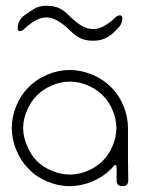

<svg xmlns="http://www.w3.org/2000/svg" viewBox="-20 -640 500 660"><path d="M219.7 -536.1Q200.2 -555.7 179.7 -567.4Q160.2 -580.1 139.6 -580.1Q120.1 -580.1 99.6 -568.4Q80.1 -556.6 59.6 -537.1Q39.1 -525.4 41 -546.9Q43 -569.3 59.6 -584Q82 -600.6 98.6 -610.4Q115.2 -620.1 139.6 -620.1Q165 -620.1 182.6 -612.3Q200.2 -604.5 219.7 -584Q240.2 -564.5 259.8 -551.8Q280.3 -540 299.8 -540Q320.3 -540 339.8 -551.8Q360.4 -563.5 379.9 -583Q400.4 -594.7 400.4 -575.2Q400.4 -555.7 379.9 -537.1Q360.4 -516.6 342.8 -508.8Q325.2 -500 299.8 -500Q275.4 -500 257.8 -507.8Q240.2 -515.6 219.7 -536.1ZM361.3 -58.6Q334 -31.2 295.9 -15.6Q257.8 0 219.7 0Q181.6 0 143.6 -15.6Q105.5 -31.2 79.1 -58.6Q51.8 -85.9 36.1 -124Q20.5 -162.1 20.5 -200.2Q20.5 -238.3 36.1 -276.4Q51.8 -314.5 79.1 -340.8Q105.5 -368.2 143.6 -383.8Q181.6 -399.4 219.7 -399.4Q257.8 -399.4 295.9 -383.8Q334 -368.2 361.3 -340.8Q388.7 -314.5 404.3 -276.4Q419.9 -238.3 419.9 -200.2Q419.9 -160.2 419.9 -99.6Q420.9 -40 420.9 -19.5Q420.9 0 400.4 0Q380.9 0 380.9 -19.5Q380.9 -33.2 380.9 -40Q380.9 -45.9 380.9 -59.6Q380.9 -80.1 371.1 -69.3Q362.3 -59.6 361.3 -58.6ZM333 -312.5Q311.5 -334 281.2 -346.7Q251 -359.4 219.7 -359.4Q189.5 -359.4 159.2 -346.7Q128.9 -334 107.4 -312.5Q85.9 -291 73.2 -260.7Q59.6 -230.5 59.6 -200.2Q59.6 -168.9 73.2 -138.7Q85.9 -107.4 106.4 -86.9Q128.9 -64.5 159.2 -52.7Q189.5 -40 219.7 -40Q251 -40 281.2 -52.7Q311.5 -65.4 333 -86.9Q354.5 -108.4 367.2 -138.7Q379.9 -168.9 379.9 -200.2Q379.9 -231.4 367.2 -260.7Q354.5 -291 333 -312.5Z"/></svg>

Font: Demofont
Style: Regular
Weight: 400
Version: Version 1.0